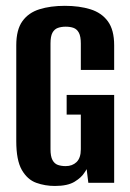

<svg xmlns="http://www.w3.org/2000/svg" viewBox="-20 -618 438 649"><path d="M165.5 10.6Q132.3 10.6 102.5 -0.1Q72.7 -10.8 53.8 -43.5Q35 -76.3 35 -140.8V-464.9Q35 -517.5 55.7 -546.3Q76.4 -575.2 113.4 -586.7Q150.3 -598.3 199.2 -598.3Q248 -598.3 285.7 -586.6Q323.4 -574.9 344.6 -546Q365.9 -517.1 365.9 -464.9V-381.6H253.2V-470.8Q253.2 -495.2 246.6 -507.4Q239.9 -519.6 228.7 -523.7Q217.5 -527.8 202 -527.8Q187.4 -527.8 175.7 -523.7Q164 -519.6 157.3 -507.4Q150.7 -495.2 150.7 -470.8V-113.5Q150.7 -89.8 157.3 -77.2Q164 -64.6 175.7 -60.5Q187.4 -56.5 202 -56.5Q224.7 -56.5 239 -70.4Q253.2 -84.4 253.2 -113.5V-230.6H205.3V-297H365.9V0H278.6L272.9 -46.3Q271.3 -43.4 269.4 -40.4Q267.5 -37.4 265.9 -35.1Q255.7 -18.2 232.2 -3.8Q208.7 10.6 165.5 10.6Z"/></svg>

Font: Alumni Sans Thin
Style: Regular
Weight: 100
Designer: Robert E. Leuschke
Foundry: Robert E. Leuschke
Version: Version 1.018